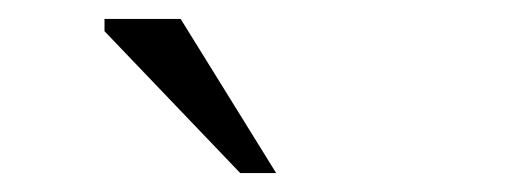

<svg xmlns="http://www.w3.org/2000/svg" viewBox="-20 -752 540 203"><path d="M272 -569H234L90.5 -719V-732H171Z"/></svg>

Font: Newsreader Caption Light
Style: Regular
Weight: 300
Designer: Hugues Gentile
Foundry: Production Type
Version: Version 1.001